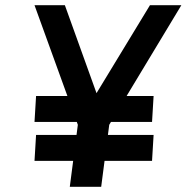

<svg xmlns="http://www.w3.org/2000/svg" viewBox="-20 -720 719 740"><path d="M679 -700 401 -239 370 0H249L280 -239L113 -700H230L352 -361L558 -700ZM566 -100H113L119 -200H572ZM566 -250H113L119 -350H572Z"/></svg>

Font: Kulim Park
Style: Bold Italic
Weight: 700
Italic angle: -8°
Designer: Noponies / Dale Sattler
Foundry: Noponies
Version: Version 1.000; ttfautohint (v1.8.3)